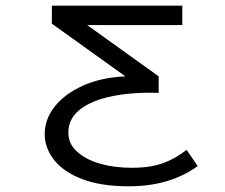

<svg xmlns="http://www.w3.org/2000/svg" viewBox="-20 -477 790 674"><path d="M432 177Q334 177 268 151.5Q202 126 169.5 84Q137 42 137 -6Q137 -59 172.5 -103.5Q208 -148 271.5 -176.5Q335 -205 420 -209L162 -394V-457H620V-389H286L537 -209V-151Q449 -154 377 -140Q305 -126 262.5 -94Q220 -62 220 -11Q220 27 249.5 54.5Q279 82 329.5 97Q380 112 443 112Q507 112 551.5 96Q596 80 635 49L674 106Q576 177 432 177Z"/></svg>

Font: Inconsolata ExtraExpanded Thin
Style: Regular
Weight: 100
Width: 8
Monospace: yes
Designer: Raph Levien, Cyreal, Brenton Simpson
Foundry: Raph Levien, Cyreal, Google
Version: Version 3.100; ttfautohint (v1.8.4.7-5d5b)